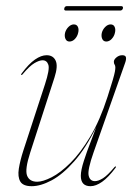

<svg xmlns="http://www.w3.org/2000/svg" viewBox="-20 -618 456 645"><path d="M369 -58.5Q370.5 -57 368 -54Q344 -22 323 -7.2Q302 7.5 284 7.5Q251.5 7.5 251.5 -27.5Q251.5 -46 261.8 -77.8Q272 -109.5 284.5 -141.2Q297 -173 303.5 -191.5Q268 -119.5 229.2 -75.8Q190.5 -32 153.5 -12.2Q116.5 7.5 86.5 7.5Q57.5 7.5 48.2 -8.2Q39 -24 43.2 -51.2Q47.5 -78.5 58.5 -112.5L131 -334.5Q147.5 -385 142.5 -400.2Q137.5 -415.5 123 -415.5Q112 -415.5 95.8 -406Q79.5 -396.5 56 -368.5Q53.5 -365 51.5 -366.5Q50 -368 52.5 -371Q76.5 -403.5 97.5 -418Q118.5 -432.5 136.5 -432.5Q158.5 -432.5 167 -414.2Q175.5 -396 163 -357.5L81.5 -105.5Q63 -48.5 71 -28Q79 -7.5 105 -7.5Q124 -7.5 153.5 -22.5Q183 -37.5 216.8 -71Q250.5 -104.5 283.2 -159.2Q316 -214 341.5 -293.5Q353.5 -330.5 359 -349.8Q364.5 -369 366 -377.5Q367.5 -386 367.5 -391.5Q367.5 -397.5 365 -401Q362.5 -404.5 362.5 -410.5Q362.5 -418 371.2 -425.2Q380 -432.5 390.5 -432.5Q402 -432.5 403.2 -425Q404.5 -417.5 399.5 -404.5L294.5 -106.5Q273.5 -47 277.8 -28.2Q282 -9.5 299 -9.5Q310.5 -9.5 326 -19.2Q341.5 -29 364.5 -56.5Q367.5 -60 369 -58.5ZM213.5 -478.5Q204 -478.5 200 -487.2Q196 -496 198.5 -507.5Q201.5 -519 210 -527.5Q218.5 -536 228 -536Q238 -536 241.8 -527.5Q245.5 -519 242.5 -507.5Q240 -496 231.8 -487.2Q223.5 -478.5 213.5 -478.5ZM337 -478.5Q327.5 -478.5 323.5 -487.2Q319.5 -496 322 -507.5Q325 -519 333.5 -527.5Q342 -536 351.5 -536Q361.5 -536 365.2 -527.5Q369 -519 366 -507.5Q363.5 -496 355.2 -487.2Q347 -478.5 337 -478.5ZM196 -590Q197.5 -597.5 205.5 -597.5H386.5Q394.5 -597.5 393 -590Q391 -582.5 383 -582.5H202Q194 -582.5 196 -590Z"/></svg>

Font: Fraunces 144pt S000 Thin
Style: Italic
Weight: 100
Italic angle: -16°
Version: Version 1.000; ttfautohint (v1.8.3)